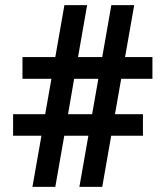

<svg xmlns="http://www.w3.org/2000/svg" viewBox="-20 -731 636 751"><path d="M325.7 -200.2H231.4L196.3 0H106.9L142.1 -200.2H31.2V-284.2H156.7L181.2 -422.9H67.9V-507.8H196.3L231.9 -710.9H320.8L285.2 -507.8H379.9L415.5 -710.9H504.9L469.2 -507.8H576.2V-422.9H454.1L429.7 -284.2H539.1V-200.2H415L379.9 0H290.5ZM246.1 -284.2H340.3L364.7 -422.9H270Z"/></svg>

Font: Roboto-o
Style: o-Bold
Weight: 700
Designer: Google
Version: Version 2.134; 2016; ttfautohint (v1.6)